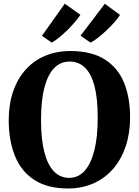

<svg xmlns="http://www.w3.org/2000/svg" viewBox="-20 -1036 772 1067"><path d="M361 11.5Q245 12 171.2 -35.8Q97.5 -83.5 63 -169.5Q28.5 -255.5 28.5 -368.5Q28.5 -455.5 52.5 -526.2Q76.5 -597 121.5 -647.8Q166.5 -698.5 230 -725.5Q293.5 -752.5 372.5 -752.5Q488 -752 561 -706.5Q634 -661 668.5 -578.2Q703 -495.5 703 -383.5Q703 -296.5 679 -224.2Q655 -152 610.2 -99.5Q565.5 -47 502.5 -18.2Q439.5 10.5 361 11.5ZM365 -47.5Q414 -47.5 449.2 -85.5Q484.5 -123.5 503.8 -198.2Q523 -273 523 -382.5Q523 -490.5 504.8 -559Q486.5 -627.5 451.5 -660.8Q416.5 -694 366.5 -694Q317 -694 281.8 -658.5Q246.5 -623 227.2 -550.8Q208 -478.5 208 -369Q208 -262 226.5 -190.5Q245 -119 280 -83.2Q315 -47.5 365 -47.5ZM483 -799.5 427.5 -837.5 562.5 -1015 647 -953Q635.5 -934.5 615.5 -912Q595.5 -889.5 572 -867.2Q548.5 -845 525.5 -827Q502.5 -809 484 -799.5ZM267 -799.5 213 -837 340 -1015.5 427 -953.5Q411 -929.5 383 -898.5Q355 -867.5 324 -840.5Q293 -813.5 268 -799.5Z"/></svg>

Font: Merriweather 36pt ExtraBold
Style: Regular
Weight: 800
Designer: Eben Sorkin
Foundry: Eben Sorkin
Version: Version 2.100